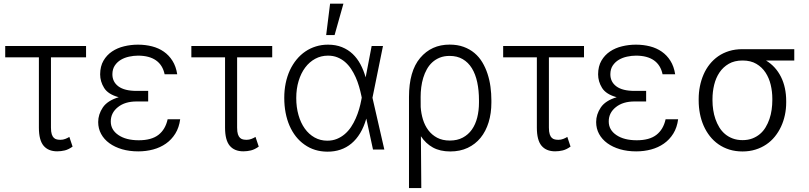

<svg xmlns="http://www.w3.org/2000/svg" viewBox="-20 -788 4263 1012"><path d="M433.6 -545.5V-485.8H248.6V-115.4Q248.6 -93 252.8 -80.3Q257.1 -67.5 264.2 -61.1Q271.3 -54.7 280.4 -52.9Q289.4 -51.1 299 -51.1Q312.1 -51.1 324.4 -55.9Q336.6 -60.7 345.5 -66.4L362.6 -15.3Q341.3 0 321.6 4.8Q301.8 9.6 281.6 9.6Q234.4 9.6 209.7 -19.9Q185 -49.4 185 -115.1V-485.8H7.5V-545.5Z M522 -221.6Q546.5 -257.8 605.8 -275.6Q549.7 -290.8 528.8 -324.6Q507.8 -358.3 507.8 -396.3Q508.2 -438.6 525.4 -468.2Q542.6 -497.9 570.7 -516.7Q598.7 -535.5 634.4 -544Q670.1 -552.6 707.4 -552.6Q746.4 -552.6 781.2 -543.7Q816.1 -534.8 843.4 -515.8Q870.7 -496.8 889.2 -467.3Q907.7 -437.9 914.1 -396.7H847.7Q837.4 -445.3 802 -470Q766.7 -494.7 707.4 -494.7Q684.7 -494.7 660.7 -489.5Q636.7 -484.4 617.4 -473Q598 -461.6 585.4 -443Q572.8 -424.4 572.4 -397.4Q572.1 -356.5 604.2 -332.7Q636.4 -308.9 699.6 -308.9H761V-253.2H699.6Q638.8 -253.2 601.6 -223.4Q563.6 -193.2 563.9 -147.4Q563.9 -103.3 604.4 -76Q644.5 -48.7 711.6 -48.7Q778.4 -48.7 815.2 -77.2Q851.9 -105.8 863.6 -159.4H929.7Q924 -115.8 904.1 -83.8Q884.2 -51.8 854.6 -31.1Q824.9 -10.3 787.5 -0.2Q750 9.9 708.8 9.9Q661.9 9.9 623.2 -1.4Q584.5 -12.8 556.5 -33.2Q528.4 -53.6 513 -82Q497.5 -110.4 497.5 -144.9Q497.5 -185 522 -221.6Z M1414.8 -545.5V-485.8H1229.8V-115.4Q1229.8 -93 1234 -80.3Q1238.3 -67.5 1245.4 -61.1Q1252.5 -54.7 1261.5 -52.9Q1270.6 -51.1 1280.2 -51.1Q1293.3 -51.1 1305.6 -55.9Q1317.8 -60.7 1326.7 -66.4L1343.8 -15.3Q1322.4 0 1302.7 4.8Q1283 9.6 1262.8 9.6Q1215.6 9.6 1190.9 -19.9Q1166.2 -49.4 1166.2 -115.1V-485.8H988.6V-545.5Z M1507.8 -417.6Q1522.7 -449.2 1543.3 -474.3Q1563.9 -499.3 1589.5 -516.7Q1615.1 -534.1 1645.1 -543.3Q1675.1 -552.6 1708.8 -552.6Q1750 -552.6 1782.3 -539.6Q1814.6 -526.6 1838.8 -503.7Q1862.9 -480.8 1879.8 -449.2Q1896.7 -417.6 1907.3 -380.3L1938.9 -545.5H1998.6L1943.2 -272.7L2005.7 0H1946L1910.9 -162.3H1910.5Q1898.1 -119 1878.4 -86.3Q1858.7 -53.6 1832.6 -31.8Q1806.5 -9.9 1774.3 0.9Q1742.2 11.7 1704.9 11.4Q1636.7 11 1585.2 -25.6Q1559.7 -43.3 1539.8 -68.5Q1519.9 -93.8 1506.2 -125.2Q1492.5 -156.6 1485.4 -193.7Q1478.3 -230.8 1478.3 -272.4Q1478.3 -352.3 1507.8 -417.6ZM1541.5 -271.3Q1541.5 -222.7 1553.3 -181.5Q1565 -140.3 1586.5 -110.3Q1608 -80.3 1638.1 -63.4Q1668.3 -46.5 1704.9 -46.5Q1733 -46.5 1755.9 -55.9Q1778.8 -65.3 1797.4 -81.3Q1816.1 -97.3 1830.3 -118.6Q1844.5 -139.9 1854.9 -163.7Q1865.4 -187.5 1872.7 -212.4Q1880 -237.2 1884.2 -260.3L1886.7 -273.4L1884.6 -283.7Q1879.6 -307.9 1872.3 -332.7Q1865.1 -357.6 1854.6 -381Q1844.1 -404.5 1830.3 -425.2Q1816.4 -446 1798.5 -461.5Q1780.5 -476.9 1758.3 -485.8Q1736.2 -494.7 1708.8 -494.7Q1672.2 -494.7 1641.5 -478.2Q1610.8 -461.6 1588.6 -432Q1566.4 -402.3 1554 -361.3Q1541.5 -320.3 1541.5 -271.3ZM1699.2 -603.3 1719.8 -768.5H1790.1L1743.6 -603.3Z M2135.7 -276.6Q2135.7 -413 2194.6 -482.6Q2253.9 -552.9 2349.8 -552.9Q2391.3 -552.9 2423.8 -541Q2456.3 -529.1 2480.8 -508.5Q2505.3 -487.9 2522.2 -459.7Q2539.1 -431.5 2549.7 -399Q2560.4 -366.5 2565.2 -330.8Q2570 -295.1 2570 -259.6V-247.5Q2570 -190.7 2555.4 -143.3Q2540.8 -95.9 2513.1 -61.8Q2485.4 -27.7 2445.1 -8.7Q2404.8 10.3 2353.3 10.3Q2299.7 10.3 2261.9 -10.5Q2224.1 -31.2 2198.5 -70L2200.6 203.1H2135.7ZM2197.1 -277.3 2197.4 -224.1Q2199.6 -190 2209.3 -158.2Q2219.1 -126.4 2237.6 -101.7Q2256 -77.1 2284.1 -62.1Q2312.1 -47.2 2350.9 -47.2Q2390.3 -47.2 2419.2 -62.7Q2448.2 -78.1 2467.2 -105.1Q2486.2 -132.1 2495.4 -168.7Q2504.6 -205.3 2504.6 -247.5V-259.6Q2504.6 -311.4 2495.4 -354.4Q2486.2 -397.4 2467.2 -428.3Q2448.2 -459.2 2419 -476.2Q2389.9 -493.3 2349.8 -493.3Q2320.7 -493.3 2298.1 -484.2Q2275.6 -475.1 2258.5 -459.5Q2241.5 -443.9 2229.8 -422.8Q2218 -401.6 2210.8 -377.7Q2203.5 -353.7 2200.3 -327.9Q2197.1 -302.2 2197.1 -277.3Z M3058.2 -545.5V-485.8H2873.2V-115.4Q2873.2 -93 2877.5 -80.3Q2881.7 -67.5 2888.8 -61.1Q2896 -54.7 2905 -52.9Q2914.1 -51.1 2923.7 -51.1Q2936.8 -51.1 2949 -55.9Q2961.3 -60.7 2970.2 -66.4L2987.2 -15.3Q2965.9 0 2946.2 4.8Q2926.5 9.6 2906.2 9.6Q2859 9.6 2834.3 -19.9Q2809.7 -49.4 2809.7 -115.1V-485.8H2632.1V-545.5Z M3146.7 -221.6Q3171.2 -257.8 3230.5 -275.6Q3174.4 -290.8 3153.4 -324.6Q3132.5 -358.3 3132.5 -396.3Q3132.8 -438.6 3150 -468.2Q3167.3 -497.9 3195.3 -516.7Q3223.4 -535.5 3259.1 -544Q3294.7 -552.6 3332 -552.6Q3371.1 -552.6 3405.9 -543.7Q3440.7 -534.8 3468 -515.8Q3495.4 -496.8 3513.8 -467.3Q3532.3 -437.9 3538.7 -396.7H3472.3Q3462 -445.3 3426.7 -470Q3391.3 -494.7 3332 -494.7Q3309.3 -494.7 3285.3 -489.5Q3261.4 -484.4 3242 -473Q3222.7 -461.6 3210 -443Q3197.4 -424.4 3197.1 -397.4Q3196.7 -356.5 3228.9 -332.7Q3261 -308.9 3324.2 -308.9H3385.7V-253.2H3324.2Q3263.5 -253.2 3226.2 -223.4Q3188.2 -193.2 3188.6 -147.4Q3188.6 -103.3 3229 -76Q3269.2 -48.7 3336.3 -48.7Q3403.1 -48.7 3439.8 -77.2Q3476.6 -105.8 3488.3 -159.4H3554.3Q3548.7 -115.8 3528.8 -83.8Q3508.9 -51.8 3479.2 -31.1Q3449.6 -10.3 3412.1 -0.2Q3374.6 9.9 3333.5 9.9Q3286.6 9.9 3247.9 -1.4Q3209.2 -12.8 3181.1 -33.2Q3153.1 -53.6 3137.6 -82Q3122.2 -110.4 3122.2 -144.9Q3122.2 -185 3146.7 -221.6Z M3662.6 -266.3Q3662.6 -300.8 3669.2 -333.6Q3675.8 -366.5 3688.6 -395.8Q3701.3 -425.1 3720.7 -449.4Q3740.1 -473.7 3765.6 -491.5Q3791.2 -509.2 3823 -519Q3854.8 -528.8 3892.8 -528.8H4166.5V-469.1H4017.4Q4043 -453.8 4062.9 -432Q4082.7 -410.2 4096.4 -382.8Q4110.1 -355.5 4117 -323.3Q4123.9 -291.2 4123.9 -255V-247.5Q4123.9 -213.8 4117 -181.5Q4110.1 -149.1 4096.8 -120.6Q4083.5 -92 4063.9 -67.8Q4044.4 -43.7 4018.8 -26.5Q3993.3 -9.2 3961.8 0.5Q3930.4 10.3 3893.8 10.3Q3856.2 10.3 3824.4 0.4Q3792.6 -9.6 3766.9 -27.5Q3741.1 -45.5 3721.6 -70.3Q3702.1 -95.2 3688.9 -125Q3675.8 -154.8 3669.2 -188.7Q3662.6 -222.7 3662.6 -258.2ZM3735.4 -258.2Q3735.4 -233.7 3739.2 -208.6Q3742.9 -183.6 3750.9 -160.5Q3758.9 -137.4 3771.3 -117Q3783.7 -96.6 3801.3 -81.7Q3818.9 -66.8 3842 -58.1Q3865.1 -49.4 3893.8 -49.4Q3922.6 -49.4 3945.3 -58.1Q3968 -66.8 3985.6 -81.7Q4003.2 -96.6 4015.4 -117Q4027.7 -137.4 4035.7 -160.9Q4043.7 -184.3 4047.2 -209.7Q4050.8 -235.1 4050.8 -259.9V-268.1Q4050.8 -305 4042.3 -340.9Q4033.7 -376.8 4015.1 -405.4Q3996.4 -433.9 3966.6 -451.5Q3936.8 -469.1 3893.8 -469.1Q3851.2 -469.1 3821.2 -451.7Q3791.2 -434.3 3772.2 -405.9Q3753.2 -377.5 3744.3 -341.1Q3735.4 -304.7 3735.4 -266.3Z"/></svg>

Font: Inter P Light
Style: Regular
Weight: 300
Designer: Rasmus Andersson
Foundry: rsms
Version: Version 3.018;git-588b23468